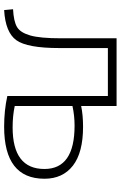

<svg xmlns="http://www.w3.org/2000/svg" viewBox="148 -708 570 905"><g transform="rotate(90 432.5 -255.0)"><path d="M479 -312V-40Q525 -30 580 -30Q776 -30 776 -180Q776 -322 572 -322Q524 -322 479 -312ZM479 -353Q522 -362 577 -362Q699 -362 760.5 -314Q822 -266 822 -180Q822 10 577 10Q500 10 432 -5V-479H206V-250Q206 -99 169 -47.5Q132 4 27 10L23 -32Q80 -35 106.5 -50.5Q133 -66 146.5 -112.5Q160 -159 160 -257V-520H479Z"/></g></svg>

Font: Mplus 1p Light
Style: Regular
Weight: 300
Version: Version 1.061